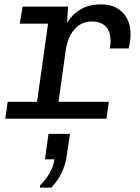

<svg xmlns="http://www.w3.org/2000/svg" viewBox="-20 -541 640 875"><path d="M138 0 199 -433H70L83 -511H290L286 -437Q310 -477 348.5 -499Q387 -521 440 -521Q503 -521 539 -484Q575 -447 575 -384Q575 -369 572.5 -352.5Q570 -336 566 -320H480Q482 -330 483 -337.5Q484 -345 484 -351Q484 -443 397 -443Q351 -443 320 -408Q289 -373 280 -315L236 0ZM4 0 15 -77H476L465 0ZM162 314 163 303Q190 277 207 246.5Q224 216 228 185H185L201 69H299L284 169Q279 208 261 246Q243 284 214 314Z"/></svg>

Font: Chivo Mono
Style: Italic
Weight: 400
Italic angle: -8.05°
Monospace: yes
Version: Version 1.008